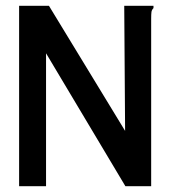

<svg xmlns="http://www.w3.org/2000/svg" viewBox="-20 -643 590 663"><path d="M46 -623H149L412 -191L409 -623H510V-615Q504 -609 503 -601.5Q502 -594 502 -578V0H413L139 -459V0H46Z"/></svg>

Font: Inconsolata SemiExpanded SemiBold
Style: Regular
Weight: 600
Width: 6
Monospace: yes
Designer: Raph Levien, Cyreal, Brenton Simpson
Foundry: Raph Levien, Cyreal, Google
Version: Version 3.001; ttfautohint (v1.8.2.53-6de2)